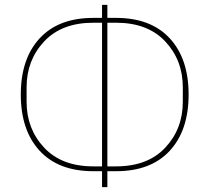

<svg xmlns="http://www.w3.org/2000/svg" viewBox="-20 -745 866 794"><path d="M402 29V-37H366Q222 -37 144 -121.5Q66 -206 66 -354Q66 -502 144 -586.5Q222 -671 366 -671H402V-725H424V-671H460Q604 -671 682 -586.5Q760 -502 760 -354Q760 -206 682 -121.5Q604 -37 460 -37H424V29ZM402 -57V-651H366Q235 -651 162.5 -573.5Q90 -496 90 -384V-324Q90 -212 162.5 -134.5Q235 -57 366 -57ZM424 -57H460Q591 -57 663.5 -134.5Q736 -212 736 -324V-384Q736 -496 663.5 -573.5Q591 -651 460 -651H424Z"/></svg>

Font: IBM Plex Sans Thin
Style: Regular
Weight: 100
Designer: Mike Abbink, Paul van der Laan, Pieter van Rosmalen
Foundry: Bold Monday
Version: Version 3.0